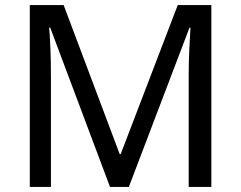

<svg xmlns="http://www.w3.org/2000/svg" viewBox="-20 -734 947 754"><path d="M412 0 177 -626H173Q176 -595 178 -542.5Q180 -490 180 -433V0H97V-714H230L450 -129H454L678 -714H810V0H721V-439Q721 -491 723.5 -542Q726 -593 728 -625H724L486 0Z"/></svg>

Font: Noto Sans Nabataean
Style: Regular
Weight: 400
Designer: Monotype Design Team
Foundry: Monotype Imaging Inc.
Version: Version 2.001; ttfautohint (v1.8.4.7-5d5b)